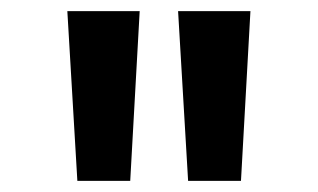

<svg xmlns="http://www.w3.org/2000/svg" viewBox="-20 -765 572 345"><path d="M101 -745H231L214 -440H119ZM430 -745 413 -440H318L300 -745Z"/></svg>

Font: Evergrow Sans 
Style: ExtraBold
Weight: 800
Foundry: 10Web
Version: Version 1.000